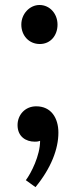

<svg xmlns="http://www.w3.org/2000/svg" viewBox="-20 -563 307 769"><path d="M213.9 -31.7C213.9 -90.8 184.6 -137.2 125 -137.2C80.1 -137.2 50.3 -102.5 50.3 -62C50.3 -15.6 84 4.4 119.1 4.4C126.5 4.4 130.9 4.4 140.6 1C140.6 60.1 104.5 130.9 83.5 158.7L122.1 186.5C185.1 109.9 213.9 33.2 213.9 -31.7ZM210.4 -464.4C210.4 -507.8 179.7 -543 138.2 -543C99.1 -543 65.4 -507.8 65.4 -464.4C65.4 -421.4 95.2 -386.7 139.6 -386.7C182.6 -386.7 210.4 -421.4 210.4 -464.4Z"/></svg>

Font: Parastoo
Style: Bold
Weight: 700
Foundry: Saber Rastikerdar (saber.rastikerdar@gmail.com)
Version: Version 2.0.1